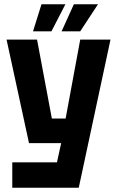

<svg xmlns="http://www.w3.org/2000/svg" viewBox="-20 -747 553 907"><path d="M38 140V20H249L269 -71H117L11 -560H155L225 -187H290L359 -560H502L352 140ZM136 -599 176 -727H289L223 -599ZM271 -599 329 -727H443L359 -599Z"/></svg>

Font: Tektur SemiCondensed SemiBold
Style: Regular
Weight: 600
Width: 4
Designer: Adam Jagosz
Foundry: Adam Jagosz
Version: Version 1.005;gftools[0.9.30]